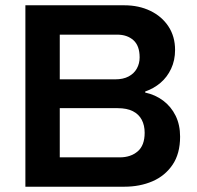

<svg xmlns="http://www.w3.org/2000/svg" viewBox="-20 -706 746 726"><path d="M76 0V-686H450Q505 -686 548.5 -665Q592 -644 617 -606Q642 -568 642 -517Q642 -478 627 -446Q612 -414 586.5 -392.5Q561 -371 529 -360V-356Q567 -348 597 -325.5Q627 -303 644 -268.5Q661 -234 661 -189Q661 -125 632.5 -83Q604 -41 556.5 -20.5Q509 0 450 0ZM206 -111H433Q474 -111 500.5 -133.5Q527 -156 527 -204Q527 -232 516 -253Q505 -274 482.5 -285.5Q460 -297 425 -297H206ZM206 -406H416Q446 -406 466.5 -417Q487 -428 497.5 -447Q508 -466 508 -489Q508 -533 484.5 -554Q461 -575 423 -575H206Z"/></svg>

Font: Archivo SemiBold
Style: Regular
Weight: 600
Designer: Hector Gatti
Foundry: Omnibus-Type
Version: Version 2.001